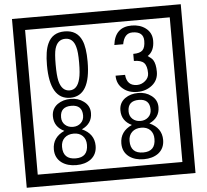

<svg xmlns="http://www.w3.org/2000/svg" viewBox="-65 -1030 1285 1190"><g transform="rotate(-5 577.5 -435.0)"><path d="M1103 90H53V-960H1103ZM1028 15V-885H128V15ZM497 -656Q497 -442 371 -442Q244 -442 244 -656Q244 -744 265 -789Q294 -855 371 -855Q448 -855 477 -789Q497 -745 497 -656ZM444 -656Q444 -723 435 -752Q420 -809 371 -809Q322 -809 306 -752Q298 -723 298 -656Q298 -587 306 -553Q322 -488 371 -488Q419 -488 435 -554Q444 -587 444 -656ZM919 -556Q919 -504 880.5 -473Q842 -442 789 -442Q734 -442 700 -471Q662 -502 662 -554H721Q727 -485 790 -485Q818 -485 841 -504.5Q864 -524 864 -552Q864 -597 846 -616Q828 -635 783 -635V-679Q825 -679 841.5 -696Q858 -713 858 -754Q858 -812 789 -812Q738 -812 726 -744H671Q684 -855 788 -855Q839 -855 874 -829Q913 -800 913 -750Q913 -685 871 -658Q895 -642 903 -630Q919 -605 919 -556ZM501 -132Q501 -79 462 -49Q426 -23 372 -23Q317 -23 281 -49Q241 -79 241 -132Q241 -207 316 -241Q253 -271 253 -337Q253 -384 290 -411Q324 -435 372 -435Q419 -435 452 -410Q490 -383 490 -337Q490 -271 425 -241Q501 -207 501 -132ZM440 -326Q440 -392 372 -392Q303 -392 303 -326Q303 -297 322.5 -279Q342 -261 372 -261Q401 -261 420.5 -279Q440 -297 440 -326ZM448 -143Q448 -178 427.5 -198.5Q407 -219 372 -219Q336 -219 314.5 -198.5Q293 -178 293 -143Q293 -65 372 -65Q448 -65 448 -143ZM921 -132Q921 -79 882 -49Q846 -23 792 -23Q737 -23 701 -49Q661 -79 661 -132Q661 -207 736 -241Q673 -271 673 -337Q673 -384 710 -411Q744 -435 792 -435Q839 -435 872 -410Q910 -383 910 -337Q910 -271 845 -241Q921 -207 921 -132ZM860 -326Q860 -392 792 -392Q723 -392 723 -326Q723 -297 742.5 -279Q762 -261 792 -261Q821 -261 840.5 -279Q860 -297 860 -326ZM868 -143Q868 -178 847.5 -198.5Q827 -219 792 -219Q756 -219 734.5 -198.5Q713 -178 713 -143Q713 -65 792 -65Q868 -65 868 -143Z"/></g></svg>

Font: Unicode BMP Fallback SIL
Style: Regular
Weight: 400
Foundry: NRSI, SIL International
Version: Version 5.1 Based on Unicode 5.1